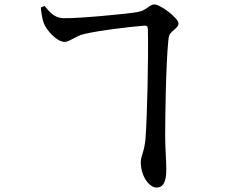

<svg xmlns="http://www.w3.org/2000/svg" viewBox="-20 -794 1040 866"><path d="M647 -659C650 -546 644 -259 636 -166C631 -110 615 -89 615 -63C615 6 657 52 685 52C717 52 730 26 730 -29C730 -73 725 -125 725 -182C725 -254 728 -500 739 -609C741 -635 746 -643 759 -654C774 -667 785 -675 785 -689C785 -711 705 -774 676 -774C654 -774 642 -747 602 -740C556 -731 326 -710 266 -712C225 -713 205 -739 181 -767L164 -760C166 -740 170 -709 177 -691C188 -660 235 -605 272 -605C293 -605 323 -632 357 -640C433 -658 568 -673 627 -678C642 -680 647 -676 647 -659Z"/></svg>

Font: Noto Serif JP SemiBold
Style: Regular
Weight: 600
Designer: Ryoko NISHIZUKA 西塚涼子 (kana & ideographs); Frank Grießhammer (Latin, Greek & Cyrillic); Wenlong ZHANG 张文龙 (bopomofo); San
Foundry: Adobe
Version: Version 2.001;hotconv 1.1.0;makeotfexe 2.6.0